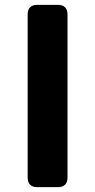

<svg xmlns="http://www.w3.org/2000/svg" viewBox="-20 -770 392 790"><path d="M93.8 -39.1V-710.9Q93.8 -730 103.8 -740Q113.8 -750 132.8 -750H218.8Q237.8 -750 247.8 -740Q257.8 -730 257.8 -710.9V-39.1Q257.8 -20 247.8 -10Q237.8 0 218.8 0H132.8Q113.8 0 103.8 -10Q93.8 -20 93.8 -39.1Z"/></svg>

Font: Gyrochrome
Style: Regular
Weight: 400
Designer: David Moles
Foundry: David Moles
Version: Version 1.005;Glyphs 3.2.3 (3260)